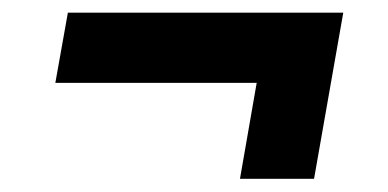

<svg xmlns="http://www.w3.org/2000/svg" viewBox="-20 -417 600 297"><path d="M385.8 -339 418.8 -288.8H65.6L85 -397.4H511L465.8 -140.4H351.2Z"/></svg>

Font: Roboto Serif 20pt
Style: Italic
Weight: 400
Italic angle: -10°
Designer: Greg Gazdowicz
Foundry: Commercial Type
Version: Version 1.008